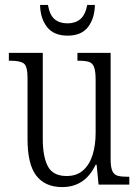

<svg xmlns="http://www.w3.org/2000/svg" viewBox="-20 -751 566 781"><path d="M233 10Q164 10 128 -36Q92 -82 92 -185V-434Q92 -482 76.5 -493Q61 -504 23 -504H16V-536H154V-186Q154 -113 175 -74Q196 -35 251 -35Q292 -35 318 -58Q344 -81 356.5 -120.5Q369 -160 369 -210V-426Q369 -462 362.5 -478.5Q356 -495 341 -499.5Q326 -504 300 -504H295V-536H430V-104Q430 -71 437 -55.5Q444 -40 459 -36Q474 -32 499 -32H506V0H381L373 -81H369Q326 10 233 10ZM255 -606Q199 -606 171.5 -641Q144 -676 143 -731H175Q182 -690 202 -673Q222 -656 255 -656Q286 -656 306.5 -673Q327 -690 335 -731H366Q365 -676 338 -641Q311 -606 255 -606Z"/></svg>

Font: Noto Serif Lao Condensed Light
Style: Regular
Weight: 300
Width: 3
Designer: Monotype Design Team
Foundry: Monotype Imaging Inc.
Version: Version 2.003; ttfautohint (v1.8.4.7-5d5b)